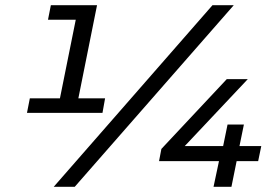

<svg xmlns="http://www.w3.org/2000/svg" viewBox="-20 -720 1074 740"><path d="M385 -341H282L354 -700H176L165 -644H272L211 -341H95L84 -285H375ZM799 -700 187 0H268L881 -700ZM987 -157H903L920 -240H857L840 -157H692L935 -415H854L602 -146L593 -99H824L803 0H872L892 -99H975Z"/></svg>

Font: AWKNG-Font Medium
Style: Italic
Weight: 500
Italic angle: -11.3°
Designer: Awakening Church
Foundry: Awakening Church
Version: Version 1.700;PS 001.700;hotconv 1.0.88;makeotf.lib2.5.64775